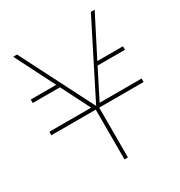

<svg xmlns="http://www.w3.org/2000/svg" viewBox="-170 -840 899 959"><g transform="rotate(-30 279.0 -361.0)"><path d="M546 -473V-493H398L515 -722H493L281 -302L67 -722H45L161 -493H14V-473H171L255 -307H14V-287H270V0H290V-287H546V-307H304L388 -473Z"/></g></svg>

Font: Perun Thin
Style: Regular
Weight: 100
Foundry: Copyright (c) Stefan Peev, Context Ltd, 2016
Version: Version 1.089